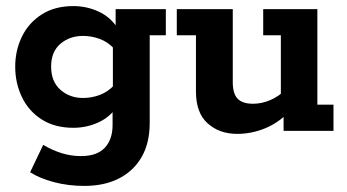

<svg xmlns="http://www.w3.org/2000/svg" viewBox="-20 -430 1141 631"><path d="M257 181Q204 181 157 168.5Q110 156 79 136L122 46Q150 63 181.5 73Q213 83 246 83Q299 83 324.5 55.5Q350 28 350 -19V-69L366 -82Q343 -46 304 -28Q265 -10 221 -10Q160 -10 117 -37.5Q74 -65 52 -111Q30 -157 30 -211Q30 -264 52 -309.5Q74 -355 117 -382.5Q160 -410 221 -410Q265 -410 304 -392Q343 -374 366 -338L360 -331V-400H525V-314H472V-26Q472 40 445.5 86Q419 132 371 156.5Q323 181 257 181ZM253 -108Q281 -108 308 -118Q335 -128 357 -152L351 -113V-305L357 -268Q335 -292 308 -302Q281 -312 253 -312Q209 -312 178.5 -286Q148 -260 148 -211Q148 -162 178.5 -135Q209 -108 253 -108Z M760 10Q701 10 662.5 -24.5Q624 -59 624 -129V-314H561V-400H745V-160Q745 -122 761 -105.5Q777 -89 812 -89Q839 -89 867 -100.5Q895 -112 921 -137L903 -103V-314H845V-400H1023V-86H1076V0H912V-63L933 -65Q895 -26 850.5 -8Q806 10 760 10Z"/></svg>

Font: Rokkitt
Style: Bold
Weight: 700
Designer: Vernon Adams
Foundry: Vernon Adams
Version: Version 3.103